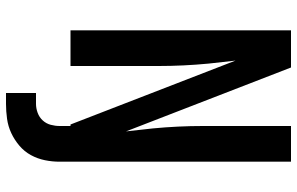

<svg xmlns="http://www.w3.org/2000/svg" viewBox="-195 -580 990 640"><g transform="rotate(90 300.0 -260.0)"><path d="M290 215V115H326Q341 115 356 109.5Q371 104 381.5 92.5Q392 81 396 66Q400 51 400 36V0H395L182 -550L192 -460Q196 -418 198 -376.5Q200 -335 200 -294V0H81V-735H205L418 -185L408 -275Q404 -317 402 -358.5Q400 -400 400 -441V-735H519V36Q519 61 514 85.5Q509 110 497 132Q485 154 465.5 170.5Q446 187 423.5 197.5Q401 208 376 211.5Q351 215 326 215Z"/></g></svg>

Font: Iosevka SS04 Extended
Style: Bold
Weight: 700
Width: 7
Monospace: yes
Designer: Belleve Invis
Foundry: Belleve Invis
Version: Version 19.0.0; ttfautohint (v1.8.4)